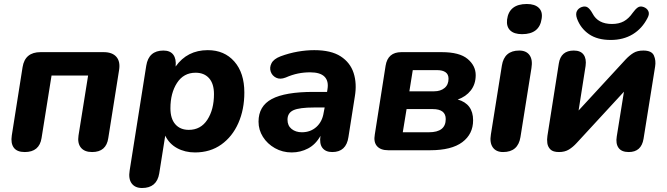

<svg xmlns="http://www.w3.org/2000/svg" viewBox="-20 -752 3337 961"><path d="M104 9Q65 9 49 -13Q33 -35 39 -74L93 -416Q105 -491 183 -491H499Q542 -491 562.5 -467.5Q583 -444 576 -401L522 -61Q512 9 441 9Q403 9 385 -13Q367 -35 373 -74L421 -374H238L188 -61Q177 9 104 9Z M691 189Q656 189 639 166Q622 143 629 101L712 -423Q724 -499 798 -499Q832 -499 847.5 -478Q863 -457 859 -419Q917 -501 1020 -501Q1103 -501 1153 -444Q1203 -387 1203 -289Q1203 -204 1173 -136Q1143 -68 1087.5 -28.5Q1032 11 956 11Q906 11 866.5 -10.5Q827 -32 807 -73L777 116Q765 189 691 189ZM925 -102Q985 -102 1018 -153Q1051 -204 1051 -281Q1051 -333 1026.5 -360.5Q1002 -388 959 -388Q899 -388 866 -337Q833 -286 833 -210Q833 -158 857.5 -130Q882 -102 925 -102Z M1440 11Q1394 11 1356 -10.5Q1318 -32 1296 -67Q1274 -102 1274 -143Q1274 -221 1340.5 -256.5Q1407 -292 1549 -292H1617L1619 -305Q1626 -346 1604.5 -368Q1583 -390 1532 -390Q1501 -390 1471.5 -384Q1442 -378 1410 -364Q1382 -353 1362 -363Q1342 -373 1335 -393.5Q1328 -414 1339 -435.5Q1350 -457 1384 -470Q1427 -486 1470 -493.5Q1513 -501 1553 -501Q1637 -501 1685 -470Q1733 -439 1750 -386.5Q1767 -334 1756 -269L1724 -66Q1713 9 1643 9Q1610 9 1594 -11.5Q1578 -32 1584 -72Q1560 -29 1522 -9Q1484 11 1440 11ZM1491 -90Q1534 -90 1563.5 -116.5Q1593 -143 1600 -188L1605 -214H1552Q1479 -214 1449 -200.5Q1419 -187 1419 -153Q1419 -123 1439.5 -106.5Q1460 -90 1491 -90Z M1923 0Q1885 0 1867 -20.5Q1849 -41 1856 -79L1910 -423Q1921 -491 1989 -491H2191Q2280 -491 2320.5 -457Q2361 -423 2361 -376Q2361 -331 2336.5 -299.5Q2312 -268 2271 -254Q2348 -232 2348 -150Q2348 -81 2294 -40.5Q2240 0 2133 0ZM2029 -295H2153Q2185 -295 2205 -311.5Q2225 -328 2225 -358Q2225 -380 2210 -390.5Q2195 -401 2168 -401H2046ZM1996 -90H2127Q2211 -90 2211 -156Q2211 -206 2146 -206H2015Z M2593 -581Q2553 -581 2533.5 -600Q2514 -619 2518 -654Q2528 -732 2617 -732Q2657 -732 2677 -712.5Q2697 -693 2691 -658Q2680 -581 2593 -581ZM2498 9Q2463 9 2446.5 -14.5Q2430 -38 2437 -79L2492 -424Q2504 -499 2579 -499Q2614 -499 2630.5 -476Q2647 -453 2640 -411L2585 -66Q2573 9 2498 9Z M2778 9Q2748 9 2735 -4Q2722 -17 2719.5 -35.5Q2717 -54 2720 -72L2777 -434Q2787 -499 2852 -499Q2886 -499 2901 -478.5Q2916 -458 2911 -422L2876 -199L3112 -455Q3131 -475 3150.5 -487Q3170 -499 3200 -499Q3242 -499 3253 -474Q3264 -449 3259 -419L3201 -57Q3190 9 3127 9Q3091 9 3076 -12Q3061 -33 3067 -69L3103 -293L2867 -37Q2848 -16 2827.5 -3.5Q2807 9 2778 9ZM3037 -552Q2970 -552 2928 -581Q2886 -610 2868 -659Q2860 -682 2867.5 -696.5Q2875 -711 2892 -717Q2910 -723 2922 -714.5Q2934 -706 2946 -684Q2973 -632 3043 -632Q3078 -632 3102.5 -645.5Q3127 -659 3147 -688Q3160 -706 3172 -714.5Q3184 -723 3201 -717Q3218 -711 3225 -696.5Q3232 -682 3221 -662Q3194 -609 3147 -580.5Q3100 -552 3037 -552Z"/></svg>

Font: Nunito ExtraBold
Style: Italic
Weight: 800
Italic angle: -9°
Designer: Vernon Adams
Foundry: Vernon Adams
Version: Version 3.601; ttfautohint (v1.8.2.53-6de2)